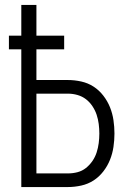

<svg xmlns="http://www.w3.org/2000/svg" viewBox="-20 -755 540 775"><path d="M66 0V-556H16V-611H66V-735H127V-611H239V-556H127V-432H254Q281 -432 308 -426Q335 -420 357.5 -405.5Q380 -391 397 -369Q414 -347 424 -322Q434 -297 438 -270Q442 -243 442 -216Q442 -189 438 -162Q434 -135 424 -110Q414 -85 397 -63Q380 -41 357.5 -26.5Q335 -12 308 -6Q281 0 254 0ZM127 -55H254Q274 -55 293 -60Q312 -65 327 -77Q342 -89 353 -105Q364 -121 370 -139.5Q376 -158 378.5 -177.5Q381 -197 381 -216Q381 -235 378.5 -254.5Q376 -274 370 -292Q364 -310 353 -326.5Q342 -343 327 -354.5Q312 -366 293 -371.5Q274 -377 254 -377H127Z"/></svg>

Font: Iosevka Custom Light
Style: Regular
Weight: 300
Monospace: yes
Designer: Belleve Invis
Foundry: Belleve Invis
Version: Version 27.3.5